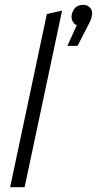

<svg xmlns="http://www.w3.org/2000/svg" viewBox="-20 -775 402 795"><path d="M22 0 174 -717 237 -731 82 0ZM360 -709Q359 -699 353.5 -687Q348 -675 337 -655L301 -585H259L298 -671Q289 -673 281.5 -685.5Q274 -698 277 -714Q286 -755 325 -755Q343 -755 354 -742Q365 -729 360 -709Z"/></svg>

Font: Radio Canada Condensed Light
Style: Italic
Weight: 300
Width: 3
Italic angle: -12°
Designer: Charles Daoud, Etienne Aubert Bonn, Alexandre Saumier Demers, Jacques Le Bailly
Foundry: Radio-Canada
Version: Version 2.104; ttfautohint (v1.8.4.7-5d5b);gftools[0.9.28.de